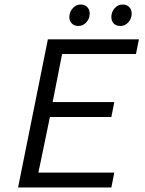

<svg xmlns="http://www.w3.org/2000/svg" viewBox="-20 -830 640 850"><path d="M60 0 192 -656H595L582 -591H255L213 -378H486L473 -312H201L150 -66H486L473 0ZM327 -715Q309 -715 298 -726Q287 -737 287 -755Q287 -777 302 -793.5Q317 -810 337 -810Q355 -810 366 -799Q377 -788 377 -769Q377 -748 362.5 -731.5Q348 -715 327 -715ZM513 -715Q495 -715 484 -725.5Q473 -736 473 -755Q473 -777 487.5 -793.5Q502 -810 523 -810Q541 -810 552 -799Q563 -788 563 -769Q563 -748 548.5 -731.5Q534 -715 513 -715Z"/></svg>

Font: TypoPRO Source Code Pro
Style: Italic
Weight: 400
Italic angle: -11°
Monospace: yes
Designer: Paul D. Hunt, Teo Tuominen
Foundry: Adobe Systems Incorporated
Version: Version 1.030;PS 1.0;hotconv 1.0.84;makeotf.lib2.5.63406